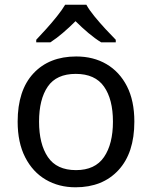

<svg xmlns="http://www.w3.org/2000/svg" viewBox="-20 -879 645 816"><path d="M551 -362Q551 -229 483.5 -156Q416 -83 301 -83Q230 -83 174.5 -115.5Q119 -148 87 -210.5Q55 -273 55 -362Q55 -495 122 -567Q189 -639 304 -639Q377 -639 432.5 -606.5Q488 -574 519.5 -512.5Q551 -451 551 -362ZM146 -362Q146 -267 183.5 -211.5Q221 -156 303 -156Q384 -156 422 -211.5Q460 -267 460 -362Q460 -457 422 -511Q384 -565 302 -565Q220 -565 183 -511Q146 -457 146 -362ZM347 -859Q359 -837 381.5 -809.5Q404 -782 428.5 -755.5Q453 -729 472 -710V-699H410Q384 -715 356 -738.5Q328 -762 301 -789Q274 -762 247 -739Q220 -716 194 -699H134V-710Q153 -730 176.5 -756Q200 -782 222 -809.5Q244 -837 257 -859Z"/></svg>

Font: Noto Sans Telugu UI
Style: Regular
Weight: 400
Designer: Jelle Bosma - Monotype Design Team
Foundry: Monotype Imaging Inc.
Version: Version 2.005; ttfautohint (v1.8.4.7-5d5b)